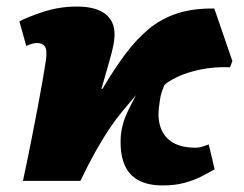

<svg xmlns="http://www.w3.org/2000/svg" viewBox="-20 -551 744 585"><path d="M476 14Q430 14 400.5 -2.5Q371 -19 358 -52.5Q345 -86 348 -136Q350 -157 355.5 -176Q361 -195 371 -215.5Q381 -236 394 -261Q373 -236 353 -212Q333 -188 313.5 -159Q294 -130 272.5 -92Q251 -54 225 0H50Q65 -70 76 -126.5Q87 -183 95 -224.5Q103 -266 108 -295.5Q113 -325 116 -343Q119 -361 120 -368Q124 -400 116.5 -410Q109 -420 93 -420Q87 -420 79 -418Q71 -416 60 -411L39 -486Q66 -500 113.5 -515.5Q161 -531 215 -531Q275 -531 304.5 -505.5Q334 -480 328 -430Q327 -417 321 -393.5Q315 -370 306.5 -341Q298 -312 289 -280H292Q328 -341 362.5 -387Q397 -433 435 -464Q473 -495 521 -510.5Q569 -526 633 -525L688 -365L681 -346Q632 -348 590 -339Q548 -330 520 -316.5Q492 -303 481 -292Q475 -278 472 -268Q469 -258 467.5 -247.5Q466 -237 464 -222Q460 -187 470.5 -159.5Q481 -132 507 -116.5Q533 -101 576 -101Q585 -101 592.5 -103Q600 -105 616 -111L634 -35Q618 -26 595 -14Q572 -2 542.5 6Q513 14 476 14Z"/></svg>

Font: Literata Black
Style: Italic
Weight: 900
Italic angle: -2°
Designer: Latin by Veronika Burian and Jose Scaglione. Greek by Irene Vlachou. Cyrillic by Vera Evstafieva
Foundry: TypeTogether
Version: Version 3.002